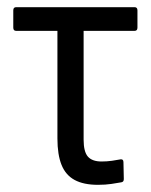

<svg xmlns="http://www.w3.org/2000/svg" viewBox="-20 -507 420 535"><path d="M253 8Q213 8 188 -5.5Q163 -19 151.5 -47.5Q140 -76 140 -121V-421H25Q17 -421 17 -430V-478Q17 -487 25 -487H355Q363 -487 363 -478V-430Q363 -421 355 -421H213V-118Q213 -84 225 -70.5Q237 -57 263 -57Q278 -57 292 -59Q306 -61 316 -63Q324 -64 324 -55L325 -8Q325 0 318 1Q307 3 290.5 5.5Q274 8 253 8Z"/></svg>

Font: Sofia Sans Condensed
Style: Regular
Weight: 400
Designer: Botio Nikoltchev, Ani Petrova
Foundry: lettersoup
Version: Version 4.100